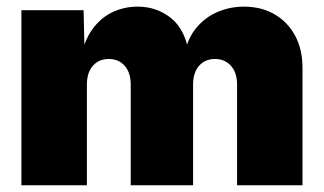

<svg xmlns="http://www.w3.org/2000/svg" viewBox="-20 -553 967 573"><path d="M43.9 0V-522.5H229.5L232.4 -392.6H223.6Q235.8 -441.4 261 -472.7Q286.1 -503.9 319.8 -518.6Q353.5 -533.2 390.6 -533.2Q448.2 -533.2 491 -498.5Q533.7 -463.9 544.9 -388.7H529.8Q539.6 -438.5 566.2 -470.2Q592.8 -502 629.9 -517.6Q667 -533.2 708 -533.2Q759.8 -533.2 799.1 -510.5Q838.4 -487.8 860.6 -446.8Q882.8 -405.8 882.8 -350.1V0H687.5V-300.8Q687.5 -335.9 669.4 -356.4Q651.4 -377 621.1 -377Q601.6 -377 586.9 -367.7Q572.3 -358.4 564.2 -341.6Q556.2 -324.7 556.2 -300.8V0H370.1V-300.8Q370.1 -335.9 352.3 -356.4Q334.5 -377 304.2 -377Q284.7 -377 270 -367.7Q255.4 -358.4 247.3 -341.6Q239.3 -324.7 239.3 -300.8V0Z"/></svg>

Font: Inter 28pt Black
Style: Regular
Weight: 900
Designer: Rasmus Andersson
Foundry: rsms
Version: Version 4.001;git-66647c0bb